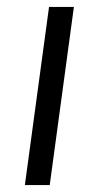

<svg xmlns="http://www.w3.org/2000/svg" viewBox="-20 -536 285 556"><path d="M194 -516H122L52 0H124Z"/></svg>

Font: United Sans Light
Style: Italic
Weight: 300
Italic angle: -8°
Designer: Pablo Impallari, Rodrigo Fuenzalida (Modified by Dan O. Williams)
Version: Version 1.000;PS 001.000;hotconv 1.0.88;makeotf.lib2.5.64775